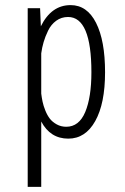

<svg xmlns="http://www.w3.org/2000/svg" viewBox="-20 -532 490 752"><path d="M88.5 -500H137L140 -429Q181 -512 256.5 -512Q321 -512 356.2 -442.5Q391.5 -373 391.5 -249Q391.5 -126.5 353 -57.8Q314.5 11 247.5 11Q177 11 141.5 -56V200H88.5ZM246.5 -465.5Q220.5 -465.5 200.2 -450.8Q180 -436 168.5 -412.2Q157 -388.5 150.8 -367Q144.5 -345.5 141.5 -323V-165.5Q143.5 -149 146.8 -133.5Q150 -118 157.5 -99.2Q165 -80.5 175.2 -67.2Q185.5 -54 202.2 -44.8Q219 -35.5 239.5 -35.5Q289.5 -35.5 313.8 -93.2Q338 -151 338 -249Q338 -465.5 246.5 -465.5Z"/></svg>

Font: League Mono Condensed UltraLight
Style: Regular
Weight: 200
Width: 1
Designer: Tyler Finck
Foundry: The League of Moveable Type / Tyler Finck
Version: Version 2.210